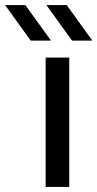

<svg xmlns="http://www.w3.org/2000/svg" viewBox="-107 -737 384 757"><path d="M73 0V-510H166V0ZM177 -577 76 -717H156L257 -577ZM14 -577 -87 -717H-7L94 -577Z"/></svg>

Font: MuseoModerno Thin
Style: Regular
Weight: 400
Version: Version 1.003